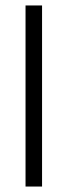

<svg xmlns="http://www.w3.org/2000/svg" viewBox="-20 -683 248 703"><path d="M73.5 0V-663H134V0Z"/></svg>

Font: Anek Odia Medium Light
Style: Regular
Weight: 300
Version: Version 1.003